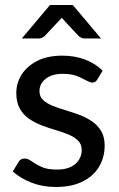

<svg xmlns="http://www.w3.org/2000/svg" viewBox="-20 -738 474 766"><path d="M202.5 8Q150 8 105.8 -9.2Q61.5 -26.5 31 -54L54 -91.5Q61 -105.5 79.5 -105.5Q87 -105.5 94.2 -101.8Q101.5 -98 110 -92Q124.5 -81.5 147 -71.5Q169.5 -61.5 207 -61.5Q241 -61.5 262.8 -72.2Q284.5 -83 295.2 -100.8Q306 -118.5 306 -139.5Q306 -163 291 -177.5Q276 -192 252 -201.8Q228 -211.5 200 -219.8Q172 -228 144.8 -238.5Q117.5 -249 95 -264.8Q72.5 -280.5 58.8 -305.2Q45 -330 45 -367Q45 -406.5 66.2 -440.2Q87.5 -474 128.5 -495Q169.5 -516 228.5 -516Q279 -516 320 -500.2Q361 -484.5 389.5 -456L368 -420.5Q364 -414 359.5 -411.2Q355 -408.5 348 -408.5Q340 -408.5 321 -418.5Q307 -427 285.2 -435.2Q263.5 -443.5 230.5 -443.5Q187.5 -443.5 162.5 -423.8Q137.5 -404 137.5 -374.5Q137.5 -352.5 152.2 -338.8Q167 -325 191 -315.5Q215 -306 243 -297.8Q271 -289.5 298 -279.2Q325 -269 347.5 -253.5Q370 -238 383.8 -214.8Q397.5 -191.5 397.5 -157Q397.5 -110 375 -72.5Q352.5 -35 309 -13.5Q265.5 8 202.5 8ZM383 -584.5H317.5Q305.5 -584.5 293.5 -594.5Q230 -662 226.5 -667Q222.5 -662 158.5 -594.5Q147 -584.5 135 -584.5H67L179.5 -718H270.5Z"/></svg>

Font: Verano Sans Medium
Style: Regular
Weight: 500
Designer: Lukasz Dziedzic with Adam Twardoch and Botio Nikoltchev
Foundry: tyPoland Lukasz Dziedzic
Version: Version 3.001;December 28, 2019;FontCreator 12.0.0.2547 64-b